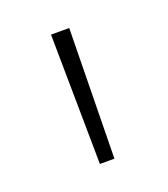

<svg xmlns="http://www.w3.org/2000/svg" viewBox="-62 -730 296 339"><g transform="rotate(-20 86.0 -560.0)"><path d="M71.8 -438 68.8 -682.1H103L99.1 -438Z"/></g></svg>

Font: Fira Sans Compressed UltraLight
Style: Regular
Weight: 200
Width: 1
Designer: Carrois Corporate & Edenspiekermann AG
Foundry: Carrois Corporate GbR & Edenspiekermann AG
Version: Version 4.203;PS 004.203;hotconv 1.0.88;makeotf.lib2.5.64775